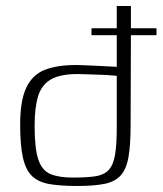

<svg xmlns="http://www.w3.org/2000/svg" viewBox="-20 -616 540 638"><path d="M284 -522H368V-596H415V-522H500V-499H415L414 -201Q414 -135 407 -94.5Q400 -54 381 -33Q362 -12 327 -5Q292 2 236 2Q180 2 143.5 -4.5Q107 -11 86 -31.5Q65 -52 56 -93Q47 -134 47 -202Q47 -282 67.5 -325Q88 -368 129 -384Q170 -400 233 -400Q244 -400 265 -399Q286 -398 309 -397Q332 -396 348.5 -395Q365 -394 368 -394V-499H284ZM221 -26Q267 -26 295.5 -30Q324 -34 340 -50Q356 -66 362 -100Q368 -134 368 -193V-364Q365 -364 350.5 -365.5Q336 -367 315.5 -367.5Q295 -368 274.5 -369Q254 -370 239 -370Q180 -370 149 -352Q118 -334 106.5 -296Q95 -258 95 -198Q95 -122 107.5 -85.5Q120 -49 148 -37.5Q176 -26 221 -26Z"/></svg>

Font: Genos Thin Light
Style: Regular
Weight: 300
Version: Version 1.010